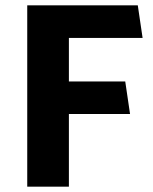

<svg xmlns="http://www.w3.org/2000/svg" viewBox="-20 -699 574 719"><path d="M449 -394H238V-557H514L496 -679H82V0H238V-272H467Z"/></svg>

Font: Catamaran ExtraBold
Style: Regular
Weight: 800
Designer: Pria Ravichandran
Version: Version 2.000